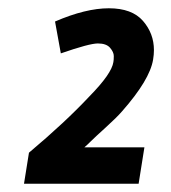

<svg xmlns="http://www.w3.org/2000/svg" viewBox="-20 -700 414 464"><path d="M254 -550Q255 -555 255 -564.5Q255 -574 246 -584.5Q237 -595 216.5 -595Q196 -595 127 -571L113 -648Q187 -680 243 -680Q299 -680 325.5 -649.5Q352 -619 352 -579Q352 -568 350 -556Q342 -507 275 -431Q262 -416 235.5 -392Q209 -368 199.5 -358.5Q190 -349 184 -344H329L315 -256H38L50 -331Q138 -405 196 -467Q250 -522 254 -550Z"/></svg>

Font: Rambla
Style: Bold Italic
Weight: 700
Italic angle: -12°
Designer: Martin Sommaruga
Foundry: Martin Sommaruga
Version: Version 1.001